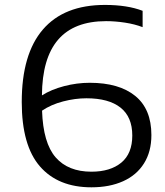

<svg xmlns="http://www.w3.org/2000/svg" viewBox="-20 -770 687 799"><path d="M610 -208Q610 -139 579.2 -90Q548.5 -41 492.2 -15.8Q436 9.5 360.5 9.5Q222 9.5 146.2 -77.5Q70.5 -164.5 70.5 -345.5Q70.5 -545 158.5 -647.2Q246.5 -749.5 416.5 -749.5Q510 -749.5 573.5 -725V-657Q541 -669.5 500.2 -675.8Q459.5 -682 421.5 -682Q288.5 -682 222 -605Q155.5 -528 154.5 -373Q193 -397.5 246.5 -411.5Q300 -425.5 353.5 -425.5Q475.5 -425.5 542.8 -370.8Q610 -316 610 -208ZM530.5 -206Q530.5 -283.5 481.5 -322.2Q432.5 -361 339.5 -361Q293 -361 242.8 -348Q192.5 -335 155 -309.5Q159.5 -175 211.5 -115.2Q263.5 -55.5 360.5 -55.5Q439 -55.5 484.8 -93.2Q530.5 -131 530.5 -206Z"/></svg>

Font: Encode Sans Expanded
Style: Regular
Weight: 400
Width: 7
Designer: Multiple Designers
Foundry: Impallari Type
Version: Version 2.000